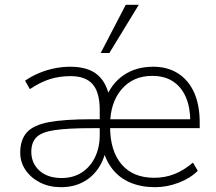

<svg xmlns="http://www.w3.org/2000/svg" viewBox="-20 -769 897 797"><path d="M233 8Q185 8 147 -11Q109 -30 86.5 -62.5Q64 -95 64 -135Q64 -189 91.5 -219.5Q119 -250 183.5 -262Q248 -274 359 -274H404V-237H361Q262 -237 207.5 -229Q153 -221 131.5 -199.5Q110 -178 110 -139Q110 -91 144 -60.5Q178 -30 236 -30Q284 -30 319.5 -53Q355 -76 374.5 -116.5Q394 -157 394 -208V-312Q394 -386 364.5 -419.5Q335 -453 273 -453Q227 -453 187 -440.5Q147 -428 104 -399L84 -434Q110 -452 140.5 -465Q171 -478 204.5 -485Q238 -492 271 -492Q347 -492 386.5 -457Q426 -422 436 -354H416Q441 -421 492.5 -456.5Q544 -492 616 -492Q676 -492 719.5 -464Q763 -436 786 -384.5Q809 -333 809 -260V-237H428V-274H786L770 -263Q770 -322 752 -364.5Q734 -407 699 -430.5Q664 -454 612 -454Q532 -454 484.5 -398Q437 -342 437 -250V-243Q437 -143 484.5 -87Q532 -31 620 -31Q664 -31 703 -46Q742 -61 781 -94L801 -60Q770 -29 721.5 -10.5Q673 8 624 8Q566 8 521 -11Q476 -30 446.5 -67.5Q417 -105 404 -160H422Q414 -109 388.5 -71Q363 -33 323.5 -12.5Q284 8 233 8ZM398 -549 502 -749H556L434 -549Z"/></svg>

Font: Nunito Sans 12pt ExtraLight
Style: Regular
Weight: 200
Version: Version 3.101;gftools[0.9.27]